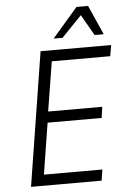

<svg xmlns="http://www.w3.org/2000/svg" viewBox="-61 -964 671 1008"><g transform="rotate(-5 275.0 -460.0)"><path d="M61 0 173 -705H545L535 -647H227L185 -386H470L462 -328H177L134 -58H442L433 0ZM247 -765 381 -920H442L511 -765H463L400 -875L294 -765Z"/></g></svg>

Font: Nunito Sans 7pt Condensed Light
Style: Italic
Weight: 300
Width: 3
Italic angle: -9°
Designer: Vernon Adams
Foundry: Vernon Adams
Version: Version 3.101;gftools[0.9.27]